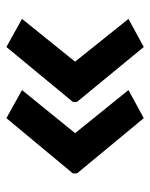

<svg xmlns="http://www.w3.org/2000/svg" viewBox="47 -578 480 615"><g transform="rotate(90 287.5 -270.0)"><path d="M535 -263 358 -50 268 -100 406 -270 268 -441 358 -490 535 -276ZM306 -263 130 -50 40 -100 177 -270 40 -441 130 -490 306 -276Z"/></g></svg>

Font: Noto Sans Tangsa SemiBold
Style: Regular
Weight: 600
Version: Version 1.504